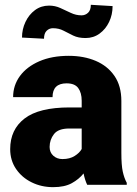

<svg xmlns="http://www.w3.org/2000/svg" viewBox="-20 -771 571 801"><path d="M343.8 0Q334.5 -19 328.6 -47.4Q309.6 -23.4 279.5 -6.8Q249.5 9.8 201.7 9.8Q152.8 9.8 112.1 -10.3Q71.3 -30.3 46.9 -66.2Q22.5 -102.1 22.5 -148.9Q22.5 -230.5 82.5 -276.6Q142.6 -322.8 270 -322.8H320.8V-350.6Q320.8 -383.8 306.4 -403.6Q292 -423.3 257.8 -423.3Q199.2 -423.3 199.2 -365.7H34.7Q34.7 -415 63.2 -453.9Q91.8 -492.7 144 -515.4Q196.3 -538.1 266.6 -538.1Q329.6 -538.1 379.2 -517.1Q428.7 -496.1 457.5 -454.3Q486.3 -412.6 486.3 -349.6V-133.3Q486.3 -81.5 492.2 -54.9Q498 -28.3 508.8 -8.3V0ZM240.7 -107.4Q271 -107.4 291.5 -120.4Q312 -133.3 320.8 -149.4V-234.9H269Q223.1 -234.9 205.1 -211.4Q187 -188 187 -157.7Q187 -135.3 202.4 -121.3Q217.8 -107.4 240.7 -107.4ZM358.9 -751 449.7 -745.6Q449.7 -710 435.3 -679.7Q420.9 -649.4 395.5 -630.9Q370.1 -612.3 336.9 -612.3Q306.6 -612.3 285.4 -622.6Q264.2 -632.8 244.9 -643.1Q225.6 -653.3 200.7 -653.3Q185.5 -653.3 174.6 -642.6Q163.6 -631.8 163.6 -609.4L71.8 -614.3Q71.8 -648.9 86.2 -679.4Q100.6 -710 126 -728.8Q151.4 -747.6 184.6 -747.6Q210 -747.6 231.9 -737.5Q253.9 -727.5 275.4 -717.3Q296.9 -707 320.3 -707Q335.9 -707 347.4 -717.8Q358.9 -728.5 358.9 -751Z"/></svg>

Font: Vazirmatn RD UI FD Black
Style: Regular
Weight: 900
Designer: Saber Rastikerdar
Foundry: Saber Rastikerdar
Version: Version 33.003